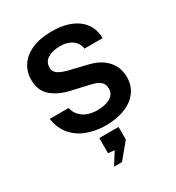

<svg xmlns="http://www.w3.org/2000/svg" viewBox="-176 -635 870 949"><g transform="rotate(-30 259.0 -160.0)"><path d="M263.5 10Q209.5 10 161.2 -7.2Q113 -24.5 80.2 -61.5Q47.5 -98.5 39 -157H146Q153 -128.5 170.8 -110.5Q188.5 -92.5 213 -84.2Q237.5 -76 263 -76Q309.5 -76 338.2 -92Q367 -108 367 -141.5Q367 -166 351 -180.5Q335 -195 300 -202.5L201.5 -225Q136 -239.5 96.2 -273Q56.5 -306.5 56 -367.5Q55.5 -413.5 79 -449.5Q102.5 -485.5 149 -506.2Q195.5 -527 264 -527Q354.5 -527 409 -486.8Q463.5 -446.5 465 -372H361.5Q356 -405.5 330 -424.2Q304 -443 262.5 -443Q219.5 -443 192 -426.5Q164.5 -410 164.5 -376Q164.5 -352.5 185.5 -339Q206.5 -325.5 248.5 -316L341.5 -293.5Q381.5 -283.5 407 -266.5Q432.5 -249.5 447 -229.2Q461.5 -209 467.2 -187.8Q473 -166.5 473 -148.5Q473 -98.5 447.2 -63.2Q421.5 -28 374.5 -9Q327.5 10 263.5 10ZM196 206.5 239.5 137.5 203.5 134V47.5H313.5V119.5L241.5 206.5Z"/></g></svg>

Font: Public Sans SemiBold
Style: Regular
Weight: 600
Designer: The Public Sans Project Authors: Dan O. Williams and USWDS (Libre Franklin designed by Pablo Impallari and Rodrigo Fuenz
Version: Version 1.007